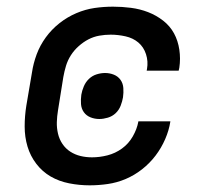

<svg xmlns="http://www.w3.org/2000/svg" viewBox="-20 -548 640 576"><path d="M249 8Q218 8 187.5 2Q157 -4 132 -18.5Q107 -33 89 -56.5Q71 -80 62.5 -108.5Q54 -137 54 -168.5Q54 -200 59 -231L76 -331Q80 -358 90 -385Q100 -412 117.5 -436Q135 -460 158.5 -478.5Q182 -497 209 -508.5Q236 -520 263.5 -524Q291 -528 319 -528Q346 -528 373 -524.5Q400 -521 424.5 -511.5Q449 -502 469.5 -486Q490 -470 502 -448Q514 -426 518 -399Q522 -372 518 -345L516 -336H420L421 -341Q425 -364 418 -385.5Q411 -407 395 -420.5Q379 -434 356.5 -439Q334 -444 312 -444Q295 -444 278 -441Q261 -438 245.5 -430Q230 -422 216 -409.5Q202 -397 192.5 -382Q183 -367 178 -350.5Q173 -334 170 -317L154 -217Q151 -199 150.5 -181.5Q150 -164 154 -147Q158 -130 167.5 -116Q177 -102 191 -93Q205 -84 221.5 -80Q238 -76 256 -76Q279 -76 302.5 -82Q326 -88 346 -102.5Q366 -117 378.5 -139Q391 -161 395 -183V-184H491V-183Q487 -157 475.5 -130.5Q464 -104 446.5 -81Q429 -58 406 -40Q383 -22 357 -11Q331 0 303.5 4Q276 8 249 8ZM278 -191Q264 -191 251.5 -196Q239 -201 231.5 -211.5Q224 -222 223 -236Q222 -250 224 -264Q226 -276 231.5 -289Q237 -302 247 -311.5Q257 -321 270 -325Q283 -329 295 -329Q309 -329 321.5 -324Q334 -319 341.5 -308.5Q349 -298 350 -284Q351 -270 349 -256Q347 -244 342 -231Q337 -218 327 -208.5Q317 -199 303.5 -195Q290 -191 278 -191Z"/></svg>

Font: Iosevka Aile Medium Oblique
Style: Regular
Weight: 500
Italic angle: -9°
Designer: Belleve Invis
Foundry: Belleve Invis
Version: Version 31.1.0; ttfautohint (v1.8.4)